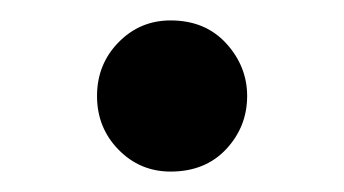

<svg xmlns="http://www.w3.org/2000/svg" viewBox="-20 -156 337 188"><path d="M75 -62Q75 -93 96 -114.5Q117 -136 147 -136Q181 -136 201.5 -113.5Q222 -91 222 -62Q222 -32 201.5 -10Q181 12 147 12Q117 12 96 -9.5Q75 -31 75 -62Z"/></svg>

Font: Tiro Gurmukhi
Style: Regular
Weight: 400
Designer: Gurmukhi: John Hudson & Fiona Ross. Latin: John Hudson.
Foundry: Tiro Typeworks Ltd.
Version: Version 1.52